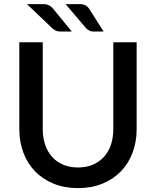

<svg xmlns="http://www.w3.org/2000/svg" viewBox="-20 -931 780 959"><path d="M369.5 -94.5C341.8 -94.5 317.1 -99.2 295.2 -108.5C273.4 -117.8 255 -130.9 240 -147.8C225 -164.6 213.5 -184.8 205.5 -208.3C197.5 -231.8 193.5 -257.8 193.5 -286.5V-720H76.5V-286C76.5 -243.7 83.2 -204.5 96.8 -168.5C110.2 -132.5 129.7 -101.4 155 -75.3C180.3 -49.1 211.1 -28.6 247.2 -13.8C283.4 1.1 324.2 8.5 369.5 8.5C414.8 8.5 455.6 1.1 491.8 -13.8C527.9 -28.6 558.7 -49.1 584 -75.3C609.3 -101.4 628.8 -132.5 642.2 -168.5C655.8 -204.5 662.5 -243.7 662.5 -286V-720H546V-286C546 -257.3 542 -231.3 534 -207.8C526 -184.3 514.4 -164.2 499.2 -147.5C484.1 -130.8 465.6 -117.8 443.8 -108.5C421.9 -99.2 397.2 -94.5 369.5 -94.5ZM377.5 -910.5H307.5L410.5 -789.5C416.2 -784.5 421.5 -780.6 426.5 -777.8C431.5 -774.9 438.2 -773.5 446.5 -773.5H497.5L426 -886C421.3 -893.7 415.1 -899.7 407.2 -904C399.4 -908.3 389.5 -910.5 377.5 -910.5ZM195.5 -910.5H114.5L241.5 -789.5C247.5 -784.2 253.5 -780.2 259.5 -777.5C265.5 -774.8 272.7 -773.5 281 -773.5H338.5L246.5 -886C240.5 -893.7 233.5 -899.7 225.5 -904C217.5 -908.3 207.5 -910.5 195.5 -910.5Z"/></svg>

Font: Lato Semibold
Style: Regular
Weight: 600
Designer: Lukasz Dziedzic
Foundry: tyPoland Lukasz Dziedzic
Version: Version 2.006; 2014-01-15